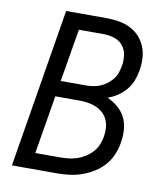

<svg xmlns="http://www.w3.org/2000/svg" viewBox="-82 -805 765 874"><g transform="rotate(10 300.0 -367.5)"><path d="M32 0 153 -735H339Q367 -735 395.5 -730.5Q424 -726 448.5 -714Q473 -702 491.5 -682.5Q510 -663 520.5 -637.5Q531 -612 532.5 -583Q534 -554 529 -526Q525 -502 516 -478.5Q507 -455 490.5 -435.5Q474 -416 452.5 -401.5Q431 -387 407 -379Q433 -368 455 -349.5Q477 -331 490 -306Q503 -281 505.5 -251Q508 -221 503 -191Q499 -163 487.5 -134.5Q476 -106 456 -83Q436 -60 409.5 -43.5Q383 -27 354.5 -17Q326 -7 297.5 -3.5Q269 0 240 0ZM184 -417H300Q317 -417 333.5 -419.5Q350 -422 366 -428.5Q382 -435 396.5 -446Q411 -457 422 -471Q433 -485 438.5 -501.5Q444 -518 447 -535Q451 -560 447 -585Q443 -610 427.5 -628Q412 -646 388 -653.5Q364 -661 339 -661H225ZM240 -74Q260 -74 279.5 -76Q299 -78 319 -84.5Q339 -91 357 -102.5Q375 -114 389 -129.5Q403 -145 411 -164.5Q419 -184 422 -204Q425 -224 423.5 -244Q422 -264 414 -281Q406 -298 392 -310.5Q378 -323 360.5 -330.5Q343 -338 323 -341Q303 -344 283 -344H172L127 -74Z"/></g></svg>

Font: Iosevka Curly Extended Oblique
Style: Regular
Weight: 400
Width: 7
Italic angle: -9°
Monospace: yes
Designer: Belleve Invis
Foundry: Belleve Invis
Version: Version 11.1.0; ttfautohint (v1.8.3)